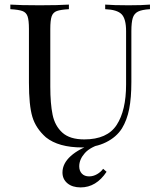

<svg xmlns="http://www.w3.org/2000/svg" viewBox="-20 -628 698 836"><path d="M633 -588Q598 -586 581 -577.5Q564 -569 558 -549.5Q552 -530 552 -492V-271Q552 -202 542.5 -153.5Q533 -105 511 -69Q487 -31 441.5 -8.5Q396 14 338 14Q235 14 180 -30Q136 -69 121 -119Q106 -169 106 -268V-502Q106 -540 100 -557Q94 -574 77.5 -580Q61 -586 25 -588V-608Q67 -605 153 -605Q233 -605 280 -608V-588Q244 -586 227.5 -580Q211 -574 205 -557Q199 -540 199 -502V-251Q199 -177 209 -128.5Q219 -80 251.5 -50.5Q284 -21 347 -21Q447 -21 488 -84Q529 -147 529 -260V-492Q529 -546 509.5 -566Q490 -586 438 -588V-608Q474 -605 540 -605Q600 -605 633 -608ZM325 96Q325 116 336.5 128Q348 140 368 140Q386 140 402.5 130.5Q419 121 429 107L444 120Q399 188 331 188Q295 188 273.5 170Q252 152 252 123Q252 84 288 51.5Q324 19 390 -3H428Q374 11 349.5 38.5Q325 66 325 96Z"/></svg>

Font: Playfair Display SC
Style: Regular
Weight: 400
Designer: Claus Eggers Sørensen
Foundry: Claus Eggers Sørensen
Version: Version 1.200; ttfautohint (v1.6)